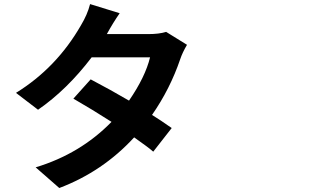

<svg xmlns="http://www.w3.org/2000/svg" viewBox="-20 -858 1540 944"><path d="M796.9 -701.2 899.4 -637.7Q877 -599.6 866.2 -567.4Q816.4 -420.9 727.5 -293Q768.6 -267.6 824.2 -228.5L733.4 -112.3Q711.9 -131.8 639.6 -182.6Q485.4 -14.6 271.5 66.4L155.3 -35.2Q375 -101.6 528.3 -258.8Q435.5 -318.4 340.8 -373L425.8 -467.8Q524.4 -416 614.3 -363.3Q694.3 -479.5 717.8 -576.2H430.7Q309.6 -417 167 -318.4L58.6 -401.4Q257.8 -524.4 377.9 -733.4Q410.2 -787.1 422.9 -837.9L568.4 -793Q535.2 -745.1 505.9 -691.4L504.9 -690.4H710Q761.7 -690.4 796.9 -701.2Z"/></svg>

Font: Bpmf Zihi Sans Bold
Style: Bold
Weight: 700
Foundry: But Ko
Version: Version 1.320